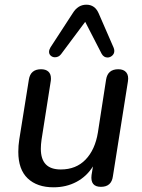

<svg xmlns="http://www.w3.org/2000/svg" viewBox="-20 -789 606 818"><path d="M58 -142Q58 -169 62 -194L103 -450Q110 -494 155 -494Q175 -494 186 -484Q197 -474 197 -455Q197 -446 196 -442L157 -194Q154 -173 154 -155Q154 -111 175 -89Q196 -67 239 -67Q304 -67 344.5 -109Q385 -151 397 -224L432 -450Q439 -494 484 -494Q507 -494 518 -480.5Q529 -467 525 -442L461 -38Q455 7 410 7Q364 7 370 -43L376 -80Q349 -37 305.5 -14Q262 9 208 9Q138 9 98 -29Q58 -67 58 -142ZM467 -572Q467 -560 458 -552Q449 -544 438 -544Q422 -544 413 -560L343 -696L240 -558Q230 -545 214 -545Q204 -545 196.5 -551.5Q189 -558 189 -568Q189 -577 195 -587L290 -733Q312 -769 348 -769Q384 -769 400 -733L464 -586Q467 -579 467 -572Z"/></svg>

Font: SN Pro
Style: Italic
Weight: 400
Italic angle: -9°
Designer: Tobias Whetton
Foundry: Supernotes
Version: Version 1.003